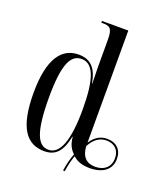

<svg xmlns="http://www.w3.org/2000/svg" viewBox="-150 -863 900 1040"><g transform="rotate(20 300.0 -343.0)"><path d="M336 73 346 74C351 38 359 6 369 -21C392 1 424 12 466 12C544 12 589 -25 589 -85C589 -138 556 -170 502 -170C465 -170 433 -151 409 -114V-760H257V-750H263C304 -750 322 -744 322 -676V-563C322 -529 322 -492 324 -423H322C307 -513 266 -546 202 -546C108 -546 42 -470 42 -268C42 -67 101 10 204 10C267 10 303 -26 321 -116H323C326 -77 339 -50 362 -29C351 -1 342 33 336 73ZM223 -5C163 -5 129 -67 129 -273C129 -471 165 -529 225 -529C295 -529 323 -443 323 -273C323 -94 288 -5 223 -5ZM492 -5C442 -5 412 -34 409 -94C432 -139 465 -160 502 -160C549 -160 578 -132 578 -85C578 -36 545 -5 492 -5Z"/></g></svg>

Font: Noto Serif Display ExtraCondensed
Style: Regular
Weight: 400
Width: 2
Designer: Monotype Design Team
Foundry: Monotype Imaging Inc.
Version: Version 2.009